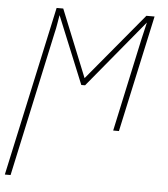

<svg xmlns="http://www.w3.org/2000/svg" viewBox="-73 -576 755 865"><g transform="rotate(5 304.5 -144.0)"><path d="M-19 240 148 -528H178L301 -224L554 -528H591L476 0H450L541 -421Q546 -442 550 -459.5Q554 -477 559 -498L306 -192H289L164 -497Q160 -475 157 -455.5Q154 -436 149 -416L7 240Z"/></g></svg>

Font: Noto Sans Thin
Style: Italic
Weight: 100
Italic angle: -12°
Designer: Monotype Design Team
Foundry: Monotype Imaging Inc.
Version: Version 2.013; ttfautohint (v1.8.4.7-5d5b)